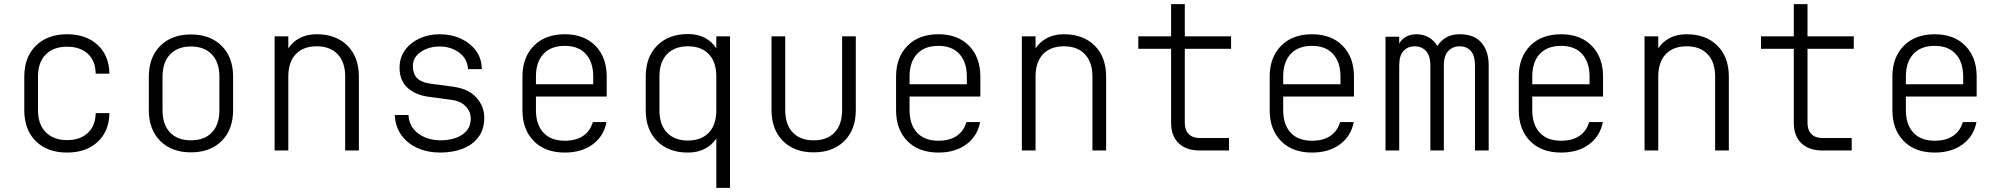

<svg xmlns="http://www.w3.org/2000/svg" viewBox="-20 -725 9640 925"><path d="M303 10Q208 10 152.5 -45Q97 -100 97 -194V-356Q97 -450 153 -505Q209 -560 303 -560Q395 -560 450.5 -508.5Q506 -457 507 -370H441Q440 -432 403 -466Q366 -500 303 -500Q238 -500 200.5 -462.5Q163 -425 163 -356V-194Q163 -126 200.5 -88Q238 -50 303 -50Q366 -50 403 -84.5Q440 -119 441 -180H507Q506 -93 450.5 -41.5Q395 10 303 10Z M900 9Q807 9 752 -46Q697 -101 697 -195V-355Q697 -449 752 -504Q807 -559 900 -559Q993 -559 1048 -504Q1103 -449 1103 -356V-195Q1103 -101 1048 -46Q993 9 900 9ZM900 -49Q965 -49 1001 -87Q1037 -125 1037 -195V-355Q1037 -425 1000.5 -463Q964 -501 900 -501Q836 -501 799.5 -463Q763 -425 763 -355V-195Q763 -125 799 -87Q835 -49 900 -49Z M1303 0V-550H1369V-492Q1390 -524 1424.5 -542Q1459 -560 1506 -560Q1599 -560 1654 -505Q1709 -450 1709 -356V0H1643V-356Q1643 -426 1606.5 -464Q1570 -502 1506 -502Q1441 -502 1405 -464Q1369 -426 1369 -356V0Z M2102 10Q2040 10 1991 -12Q1942 -34 1913 -75Q1884 -116 1882 -171H1948Q1951 -114 1995.5 -81.5Q2040 -49 2104 -49Q2141 -49 2174 -60Q2207 -71 2227.5 -94.5Q2248 -118 2248 -153Q2248 -187 2224 -212.5Q2200 -238 2155 -244Q2127 -248 2099.5 -251.5Q2072 -255 2044 -259Q1982 -267 1943.5 -302Q1905 -337 1905 -399Q1905 -448 1931.5 -484Q1958 -520 2001.5 -540Q2045 -560 2098 -560Q2155 -560 2201 -538.5Q2247 -517 2274 -479.5Q2301 -442 2301 -392H2235Q2231 -444 2191 -472.5Q2151 -501 2098 -501Q2046 -501 2007.5 -475Q1969 -449 1969 -406Q1969 -371 1988.5 -349.5Q2008 -328 2059 -321Q2083 -318 2111 -314.5Q2139 -311 2171 -306Q2240 -295 2276.5 -253.5Q2313 -212 2313 -158Q2313 -102 2285 -64.5Q2257 -27 2209 -8.5Q2161 10 2102 10Z M2701 10Q2606 10 2551.5 -45.5Q2497 -101 2497 -194V-356Q2497 -449 2552 -504.5Q2607 -560 2701 -560Q2794 -560 2848.5 -504.5Q2903 -449 2903 -356V-260H2562V-194Q2562 -125 2598 -86Q2634 -47 2701 -47Q2755 -47 2789.5 -70.5Q2824 -94 2836 -137H2902Q2889 -69 2835.5 -29.5Q2782 10 2701 10ZM2562 -319H2838V-356Q2838 -425 2802.5 -464.5Q2767 -504 2701 -504Q2634 -504 2598 -465Q2562 -426 2562 -356Z M3497 -550V180H3431V-58Q3410 -26 3375.5 -8Q3341 10 3294 10Q3201 10 3146 -45Q3091 -100 3091 -194V-357Q3091 -450 3146 -505.5Q3201 -561 3294 -561Q3341 -561 3375.5 -543Q3410 -525 3431 -492V-550ZM3294 -502Q3230 -502 3193.5 -464Q3157 -426 3157 -357V-194Q3157 -124 3193.5 -86Q3230 -48 3294 -48Q3359 -48 3395 -86Q3431 -124 3431 -194V-357Q3431 -426 3395 -464Q3359 -502 3294 -502Z M3900 9Q3807 9 3752 -46Q3697 -101 3697 -195V-550H3763V-195Q3763 -125 3799 -87Q3835 -49 3900 -49Q3965 -49 4001 -87Q4037 -125 4037 -195V-550H4103V-195Q4103 -101 4048 -46Q3993 9 3900 9Z M4501 10Q4406 10 4351.5 -45.5Q4297 -101 4297 -194V-356Q4297 -449 4352 -504.5Q4407 -560 4501 -560Q4594 -560 4648.5 -504.5Q4703 -449 4703 -356V-260H4362V-194Q4362 -125 4398 -86Q4434 -47 4501 -47Q4555 -47 4589.5 -70.5Q4624 -94 4636 -137H4702Q4689 -69 4635.5 -29.5Q4582 10 4501 10ZM4362 -319H4638V-356Q4638 -425 4602.5 -464.5Q4567 -504 4501 -504Q4434 -504 4398 -465Q4362 -426 4362 -356Z M4903 0V-550H4969V-492Q4990 -524 5024.5 -542Q5059 -560 5106 -560Q5199 -560 5254 -505Q5309 -450 5309 -356V0H5243V-356Q5243 -426 5206.5 -464Q5170 -502 5106 -502Q5041 -502 5005 -464Q4969 -426 4969 -356V0Z M5760 0Q5695 0 5658.5 -35Q5622 -70 5622 -133V-490H5464V-550H5622V-705H5688V-550H5911V-490H5688V-133Q5688 -98 5707 -79Q5726 -60 5760 -60H5901V0Z M6301 10Q6206 10 6151.5 -45.5Q6097 -101 6097 -194V-356Q6097 -449 6152 -504.5Q6207 -560 6301 -560Q6394 -560 6448.5 -504.5Q6503 -449 6503 -356V-260H6162V-194Q6162 -125 6198 -86Q6234 -47 6301 -47Q6355 -47 6389.5 -70.5Q6424 -94 6436 -137H6502Q6489 -69 6435.5 -29.5Q6382 10 6301 10ZM6162 -319H6438V-356Q6438 -425 6402.5 -464.5Q6367 -504 6301 -504Q6234 -504 6198 -465Q6162 -426 6162 -356Z M6655 0V-548H6721V-514Q6731 -535 6753 -547.5Q6775 -560 6804 -560Q6838 -560 6864 -544.5Q6890 -529 6905 -503Q6919 -527 6945.5 -543.5Q6972 -560 7012 -560Q7082 -560 7117 -519.5Q7152 -479 7152 -411V0H7086V-409Q7086 -458 7065.5 -480Q7045 -502 7012 -502Q6980 -502 6958 -480Q6936 -458 6936 -409V0H6871V-409Q6871 -458 6849.5 -480Q6828 -502 6796 -502Q6763 -502 6742 -480Q6721 -458 6721 -409V0Z M7501 10Q7406 10 7351.5 -45.5Q7297 -101 7297 -194V-356Q7297 -449 7352 -504.5Q7407 -560 7501 -560Q7594 -560 7648.5 -504.5Q7703 -449 7703 -356V-260H7362V-194Q7362 -125 7398 -86Q7434 -47 7501 -47Q7555 -47 7589.5 -70.5Q7624 -94 7636 -137H7702Q7689 -69 7635.5 -29.5Q7582 10 7501 10ZM7362 -319H7638V-356Q7638 -425 7602.5 -464.5Q7567 -504 7501 -504Q7434 -504 7398 -465Q7362 -426 7362 -356Z M7903 0V-550H7969V-492Q7990 -524 8024.5 -542Q8059 -560 8106 -560Q8199 -560 8254 -505Q8309 -450 8309 -356V0H8243V-356Q8243 -426 8206.5 -464Q8170 -502 8106 -502Q8041 -502 8005 -464Q7969 -426 7969 -356V0Z M8760 0Q8695 0 8658.5 -35Q8622 -70 8622 -133V-490H8464V-550H8622V-705H8688V-550H8911V-490H8688V-133Q8688 -98 8707 -79Q8726 -60 8760 -60H8901V0Z M9301 10Q9206 10 9151.5 -45.5Q9097 -101 9097 -194V-356Q9097 -449 9152 -504.5Q9207 -560 9301 -560Q9394 -560 9448.5 -504.5Q9503 -449 9503 -356V-260H9162V-194Q9162 -125 9198 -86Q9234 -47 9301 -47Q9355 -47 9389.5 -70.5Q9424 -94 9436 -137H9502Q9489 -69 9435.5 -29.5Q9382 10 9301 10ZM9162 -319H9438V-356Q9438 -425 9402.5 -464.5Q9367 -504 9301 -504Q9234 -504 9198 -465Q9162 -426 9162 -356Z"/></svg>

Font: Tiny ExtraLight
Style: Regular
Weight: 200
Monospace: yes
Designer: Philipp Nurullin, Konstantin Bulenkov
Foundry: JetBrains
Version: Version 2.251; ttfautohint (v1.8.4.7-5d5b)